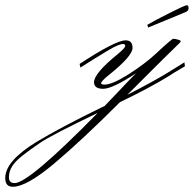

<svg xmlns="http://www.w3.org/2000/svg" viewBox="-325 -318 740 733"><path d="M379 -270 241 -213 237 -223Q262 -238 321.5 -268Q381 -298 388 -298Q395 -298 395 -286.5Q395 -275 379 -270ZM-269 381Q-215 381 48 113Q-129 198 -171.5 227Q-214 256 -240.5 277Q-267 298 -279 317.5Q-291 337 -291 359Q-291 381 -269 381ZM-186 224Q-93 168 63 92Q70 89 74 87Q91 70 128.5 30Q166 -10 194 -38Q104 21 69 21Q34 21 34 -4Q34 -38 124 -111Q153 -135 153 -142.5Q153 -150 145 -150Q128 -150 88.5 -126Q49 -102 39 -96Q29 -90 9.5 -77.5Q-10 -65 -18 -60L-21 -74Q116 -164 155 -164Q181 -164 181 -135Q181 -104 91 -32Q61 -8 61 0Q61 5 74 5Q104 5 166 -34.5Q228 -74 270 -113Q331 -170 336.5 -170Q342 -170 353.5 -167Q365 -164 365 -160.5Q365 -157 351 -144.5Q337 -132 161 44Q259 -6 314.5 -40Q370 -74 379 -80L381 -65Q336 -39 317 -26Q247 17 133 72Q-15 220 -119.5 307.5Q-224 395 -276 395Q-305 395 -305 362Q-305 329 -275 294.5Q-245 260 -186 224Z"/></svg>

Font: Monsieur La Doulaise
Style: Regular
Weight: 400
Designer: Alejandro Paul
Foundry: Alejandro Paul
Version: Version 1.000